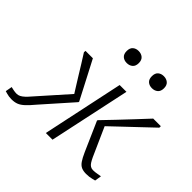

<svg xmlns="http://www.w3.org/2000/svg" viewBox="-184 -983 1197 1197"><g transform="rotate(45 414.5 -384.0)"><path d="M404 -665Q427 -665 442.5 -678Q458 -691 458 -718Q458 -745 442.5 -758Q427 -771 404 -771Q381 -771 366 -758Q351 -745 351 -718Q351 -691 366 -678Q381 -665 404 -665ZM626 -665Q649 -665 664.5 -678Q680 -691 680 -718Q680 -745 664.5 -758Q649 -771 626 -771Q603 -771 588 -758Q573 -745 573 -718Q573 -691 588 -678Q603 -665 626 -665ZM670 -100 578 -306 564 -269Q606 -309 652.5 -353Q699 -397 745.5 -441Q792 -485 833 -524V-537H766Q730 -498 689 -454.5Q648 -411 607 -367.5Q566 -324 528 -285L527 -280L612 -87Q628 -51 641.5 -31.5Q655 -12 672 -4.5Q689 3 714 3Q728 3 740 1.5Q752 0 763 -3Q774 -6 783 -8L790 -52Q780 -51 763 -47.5Q746 -44 728 -44Q715 -44 705 -50Q695 -56 687 -68.5Q679 -81 670 -100ZM356 0H415L530 -537H470ZM134 -100Q118 -81 104.5 -68.5Q91 -56 79 -50Q67 -44 54 -44Q40 -44 26 -47Q12 -50 3 -52L-5 -8Q3 -6 12.5 -3Q22 0 33 1.5Q44 3 56 3Q82 3 101.5 -4.5Q121 -12 142 -31.5Q163 -51 193 -87L364 -280L365 -285Q345 -324 322 -368Q299 -412 276.5 -455.5Q254 -499 234 -537H169L168 -524Q187 -495 206.5 -463Q226 -431 246.5 -398Q267 -365 287 -333Q307 -301 326 -271L317 -306Z"/></g></svg>

Font: Roboto Serif ExtraLight
Style: Italic
Weight: 250
Italic angle: -10°
Designer: Greg Gazdowicz
Foundry: Commercial Type
Version: Version 1.008